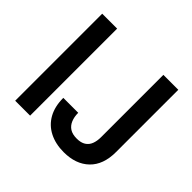

<svg xmlns="http://www.w3.org/2000/svg" viewBox="-170 -890 1092 1092"><g transform="rotate(45 376.0 -344.0)"><path d="M70 0V-700H190V0ZM472 12Q406 12 356 -13.5Q306 -39 279 -87.5Q252 -136 252 -205H372Q372 -172 382.5 -147Q393 -122 414 -108.5Q435 -95 470 -95Q503 -95 523.5 -108Q544 -121 553 -144.5Q562 -168 562 -199V-700H682V-199Q682 -97 625.5 -42.5Q569 12 472 12Z"/></g></svg>

Font: DM Sans 17pt SemiBold
Style: Regular
Weight: 600
Version: Version 4.004;gftools[0.9.30]